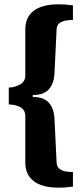

<svg xmlns="http://www.w3.org/2000/svg" viewBox="-20 -711 383 895"><path d="M320 159Q245 169 196 158.5Q147 148 122.5 119.5Q98 91 98 47V-169Q98 -199 74.5 -211.5Q51 -224 21 -224V-303Q47 -303 72.5 -316.5Q98 -330 98 -360V-574Q98 -619 123 -647.5Q148 -676 197.5 -686Q247 -696 320 -686V-618Q306 -618 289 -615.5Q272 -613 259 -604.5Q246 -596 244 -577L234 -371Q232 -322 208 -295Q184 -268 133 -268V-259Q184 -259 208 -232Q232 -205 234 -156L244 49Q246 68 258.5 77Q271 86 288.5 88.5Q306 91 320 91Z"/></svg>

Font: Chivo Medium Black
Style: Regular
Weight: 900
Version: Version 2.002